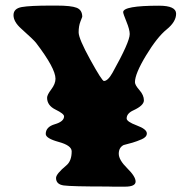

<svg xmlns="http://www.w3.org/2000/svg" viewBox="-20 -681 692 701"><path d="M472.7 -380.9Q472.7 -370.6 489 -352.1Q505.4 -333.5 505.4 -314.7Q505.4 -295.9 467.3 -278.3Q442.4 -267.1 442.4 -248.5Q442.4 -236.8 479.2 -223.1Q516.1 -209.5 516.1 -193.8Q516.1 -180.7 497.6 -172.6Q479 -164.6 463.9 -160.2L431.2 -151.4Q413.6 -142.1 413.6 -119.6Q413.6 -97.2 444.3 -66.9Q475.1 -36.6 475.1 -18.1Q475.1 0.5 436 0.5H393.1L372.6 0Q241.2 0 212.9 -3.9Q184.6 -7.8 184.6 -31.2Q184.6 -45.9 222.2 -77.1Q241.7 -93.3 241.7 -128.4Q241.7 -149.9 194.3 -162.8Q147 -175.8 147 -191.9Q147 -217.8 180.4 -227.5Q213.9 -237.3 213.9 -256.3Q213.9 -265.6 182.9 -280.8Q151.9 -295.9 151.9 -324.2Q151.9 -334.5 167.2 -354.7Q182.6 -375 182.6 -393.6Q182.6 -431.6 111.3 -524.9Q102.5 -536.1 57.1 -576.7Q29.3 -601.6 29.3 -625.7Q29.3 -649.9 59.6 -655.3Q89.8 -660.6 166 -660.6H187Q239.7 -660.6 260 -652.6Q280.3 -644.5 280.3 -619.6Q280.3 -619.1 273.7 -602.5Q267.1 -585.9 267.1 -563Q267.1 -540 309.8 -462.6Q352.5 -385.3 359.4 -385.3Q374 -385.3 391.1 -416Q453.6 -527.8 453.6 -556.6Q453.6 -572.8 441.7 -601.8Q429.7 -630.9 429.7 -636.7Q429.7 -660.2 560.5 -660.2Q623 -660.2 623 -630.9Q623 -601.6 588.4 -573.5Q553.7 -545.4 513.2 -478.5Q472.7 -411.6 472.7 -380.9Z"/></svg>

Font: Averia Serif Libre
Style: Bold
Weight: 700
Version: Version 1.002